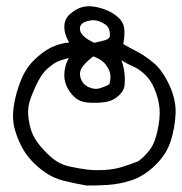

<svg xmlns="http://www.w3.org/2000/svg" viewBox="-20 -305 574 606"><path d="M252 280.3Q217.8 274.4 183.6 266.1Q149.4 257.8 124 240.2Q98.6 222.7 79.6 202.1Q60.5 181.6 47.4 156.2Q34.2 130.9 25.9 100.1Q17.6 69.3 23.4 30.3Q29.3 -8.8 44.9 -48.8Q60.5 -88.9 87.4 -115.2Q114.3 -141.6 140.6 -154.8Q167 -168 198.2 -170.9Q182.6 -197.3 183.1 -221.7Q183.6 -246.1 202.1 -261.7Q220.7 -277.3 238.3 -282.2Q255.9 -287.1 275.9 -284.2Q295.9 -281.2 315.4 -273.4Q335 -265.6 351.6 -251.5Q368.2 -237.3 371.6 -218.3Q375 -199.2 369.1 -166Q390.6 -153.3 413.6 -141.6Q436.5 -129.9 464.4 -106.9Q492.2 -84 514.2 -37.1Q536.1 9.8 534.2 53.7Q532.2 97.7 519 139.6Q505.9 181.6 470.2 216.3Q434.6 251 396 263.7Q357.4 276.4 317.9 278.8Q278.3 281.2 252 280.3ZM416 204.1Q431.6 193.4 449.7 171.9Q467.8 150.4 477.1 107.9Q486.3 65.4 483.4 36.1Q480.5 6.8 468.3 -22.9Q456.1 -52.7 437 -70.3Q418 -87.9 399.4 -95.7Q380.9 -103.5 363.3 -115.2Q371.1 -92.8 373 -72.8Q375 -52.7 373 -35.2Q371.1 -17.6 353.5 -2Q335.9 13.7 312.5 17.1Q289.1 20.5 261.2 19Q233.4 17.6 216.3 2.4Q199.2 -12.7 189.9 -33.7Q180.7 -54.7 183.6 -79.1Q186.5 -103.5 197.3 -122.1Q170.9 -115.2 159.2 -109.4Q147.5 -103.5 130.9 -89.4Q114.3 -75.2 100.6 -48.8Q86.9 -22.5 76.7 5.4Q66.4 33.2 69.3 61.5Q72.3 89.8 80.1 111.3Q87.9 132.8 107.4 156.2Q127 179.7 148.4 196.8Q169.9 213.9 198.2 220.2Q226.6 226.6 253.4 230Q280.3 233.4 311 231.4Q341.8 229.5 366.2 221.7Q390.6 213.9 416 204.1ZM325.2 -39.1Q330.1 -56.6 328.1 -70.3Q326.2 -84 314 -100.6Q301.8 -117.2 274.4 -127Q250 -108.4 239.3 -92.8Q228.5 -77.1 234.9 -57.6Q241.2 -38.1 260.3 -29.8Q279.3 -21.5 295.4 -26.4Q311.5 -31.2 325.2 -39.1ZM327.1 -191.4Q327.1 -209 321.3 -218.8Q315.4 -228.5 295.4 -236.8Q275.4 -245.1 252 -237.3Q228.5 -229.5 232.9 -209Q237.3 -188.5 277.3 -169.9Q300.8 -174.8 313 -178.7Q325.2 -182.6 327.1 -191.4Z"/></svg>

Font: NaikaiFont
Style: Regular
Weight: 400
Version: Version 1.67